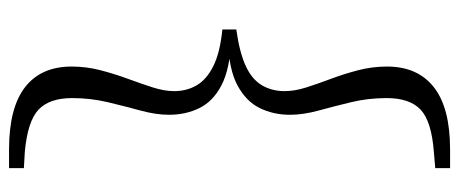

<svg xmlns="http://www.w3.org/2000/svg" viewBox="-308 -510 991 414"><g transform="rotate(90 187.0 -302.5)"><path d="M43 -287V-317Q93 -324 122 -337.5Q151 -351 163.5 -372.5Q176 -394 176 -421Q176 -443 168 -468Q160 -493 149.5 -521Q139 -549 131 -579.5Q123 -610 123 -642Q123 -708 167.5 -743Q212 -778 302 -778H342V-746L307 -743Q241 -738 216 -714.5Q191 -691 191 -641Q191 -601 200 -564Q209 -527 218 -494Q227 -461 227 -433Q227 -397 212.5 -367.5Q198 -338 163.5 -319.5Q129 -301 68 -299V-306Q129 -303 163.5 -285Q198 -267 212.5 -237.5Q227 -208 227 -172Q227 -144 218 -111Q209 -78 200 -40.5Q191 -3 191 37Q191 86 216 109.5Q241 133 307 139L342 141V173H302Q212 173 167.5 138.5Q123 104 123 38Q123 6 131 -24.5Q139 -55 149.5 -83.5Q160 -112 168 -137Q176 -162 176 -183Q176 -210 163.5 -231.5Q151 -253 122 -267.5Q93 -282 43 -287Z"/></g></svg>

Font: Noto Serif TC
Style: Regular
Weight: 400
Designer: Ryoko NISHIZUKA  (kana & ideographs); Frank Grießhammer (Latin, Greek & Cyrillic); Wenlong ZHANG  (bopomofo); Sandoll Co
Foundry: Adobe
Version: Version 2.003-H1;hotconv 1.1.1;makeotfexe 2.6.0